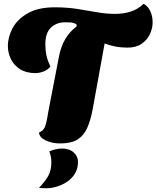

<svg xmlns="http://www.w3.org/2000/svg" viewBox="-20 -743 834 1024"><path d="M301 22Q258 22 224 6Q190 -10 188 -36Q205 -43 213.5 -55.5Q222 -68 227 -90Q232 -112 238 -149L294 -439Q314 -548 390 -603L389 -604L387 -615Q368 -623 354.5 -623.5Q341 -624 327 -624Q280 -624 250.5 -594.5Q221 -565 222 -505Q222 -476 227 -450Q232 -424 249 -388Q233 -369 210.5 -361Q188 -353 170 -353Q120 -353 87 -374Q54 -395 38 -428Q22 -461 22 -498Q22 -546 47.5 -593.5Q73 -641 128.5 -672.5Q184 -704 272 -704Q336 -704 391 -695.5Q446 -687 496 -678Q546 -669 594 -669Q638 -669 676.5 -681Q715 -693 746 -723Q770 -709 782 -682.5Q794 -656 794 -624Q794 -592 779.5 -561Q765 -530 735.5 -509.5Q706 -489 660 -489Q625 -489 595 -495Q565 -501 538 -511L474 -159Q463 -101 445 -60.5Q427 -20 393.5 1Q360 22 301 22ZM229 261Q220 261 206.5 260.5Q193 260 188 259Q221 224 237.5 195Q254 166 254 120Q254 106 250.5 89.5Q247 73 243 65Q250 60 272 54.5Q294 49 309 49Q350 49 373 70Q396 91 396 120Q396 156 379.5 183Q363 210 337 227Q311 244 282 252.5Q253 261 229 261Z"/></svg>

Font: Sansita Swashed Black
Style: Regular
Weight: 900
Designer: Pablo Cosgaya
Foundry: Omnibus-Type
Version: Version 1.003; ttfautohint (v1.8.3)